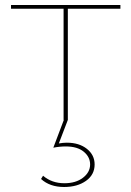

<svg xmlns="http://www.w3.org/2000/svg" viewBox="-20 -479 525 767"><path d="M251 -444V0L215 94Q232 91 247 91Q296 91 327 115.5Q358 140 358 178Q358 219 323.5 243.5Q289 268 236 268Q179 268 144 236L152 223Q187 253 237 253Q283 253 311.5 231Q340 209 340 178Q340 148 314.5 127Q289 106 243 106Q218 106 193 111L235 0H234V-444H24V-459H461V-444Z"/></svg>

Font: EauTestSC Thin
Style: Regular
Weight: 250
Designer: Christian Thalmann (Catharsis Fonts)
Version: Version 0.001;PS 000.001;hotconv 1.0.88;makeotf.lib2.5.64775